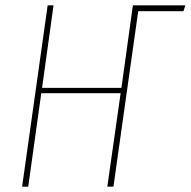

<svg xmlns="http://www.w3.org/2000/svg" viewBox="-20 -701 716 721"><path d="M676 -681 669 -659H499L406 0H383L433 -351H135L86 0H63L159 -681H181L138 -371H436L479 -681Z"/></svg>

Font: Fira Sans Extra Condensed Thin
Style: Italic
Weight: 250
Width: 3
Italic angle: -8°
Designer: Carrois Corporate & Edenspiekermann AG
Foundry: Carrois Corporate GbR & Edenspiekermann AG
Version: Version 4.203